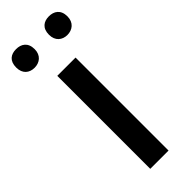

<svg xmlns="http://www.w3.org/2000/svg" viewBox="-257 -762 787 787"><g transform="rotate(-45 136.5 -368.0)"><path d="M-12 -682C-12 -646 11 -628 41 -628C70 -628 95 -646 95 -682C95 -721 70 -736 41 -736C11 -736 -12 -721 -12 -682ZM178 -682C178 -646 202 -628 231 -628C260 -628 285 -646 285 -682C285 -721 260 -736 231 -736C202 -736 178 -721 178 -682ZM189 0V-539H83V0Z"/></g></svg>

Font: Noto Sans Bengali UI Medium
Style: Regular
Weight: 500
Designer: Jelle Bosma - Monotype Design Team
Foundry: Monotype Imaging Inc.
Version: Version 2.003